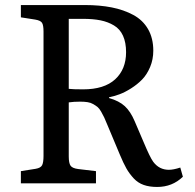

<svg xmlns="http://www.w3.org/2000/svg" viewBox="-20 -720 765 754"><path d="M597.2 14.2Q566.9 14.2 544.4 6.3Q522 -1.5 505.1 -19.5Q488.3 -37.6 476.3 -58.6Q464.4 -79.6 450.2 -113.8L401.9 -229Q394 -248.5 389.2 -258.8Q384.3 -269 377.2 -281.5Q370.1 -293.9 363.3 -299.6Q356.4 -305.2 346.4 -311Q336.4 -316.9 324 -318.8Q311.5 -320.8 294.9 -320.8Q269.5 -320.8 250 -317.9V-106Q250 -79.6 257.1 -69.3Q264.2 -59.1 287.1 -56.2L356.9 -47.9V0H62V-47.9L120.1 -57.1Q140.1 -60.5 145.5 -71.5Q150.9 -82.5 150.9 -107.9V-596.2Q150.9 -621.1 145 -630.4Q139.2 -639.6 118.2 -643.1L62 -651.9V-700.2H313Q371.6 -700.2 418.7 -690.9Q465.8 -681.6 503.4 -661.4Q541 -641.1 561.5 -605.5Q582 -569.8 582 -521Q582 -486.8 569.6 -457Q557.1 -427.2 538.1 -407.7Q519 -388.2 494.6 -372.8Q470.2 -357.4 449 -349.6Q427.7 -341.8 408.2 -337.9V-335Q447.8 -323.7 470.2 -303Q492.7 -282.2 508.8 -244.1L543.9 -162.1Q568.8 -102.5 581.5 -85Q605 -53.2 643.1 -53.2Q661.1 -53.2 688 -62L698.2 -25.9Q656.7 14.2 597.2 14.2ZM306.2 -369.1Q389.2 -369.1 432.1 -408.4Q475.1 -447.8 475.1 -515.1Q475.1 -553.2 463.1 -579.6Q451.2 -606 427.5 -620.1Q403.8 -634.3 374.8 -640.1Q345.7 -646 306.2 -646H250V-371.1Q266.1 -369.1 306.2 -369.1Z"/></svg>

Font: Literata Book
Style: Regular
Weight: 400
Designer: Latin by Veronika Burian and Jose Scaglione. Greek by Irene Vlachou. Cyrillic by Vera Evstafieva
Foundry: TypeTogether
Version: Version 2.003;PS 002.003;hotconv 1.0.88;makeotf.lib2.5.64775